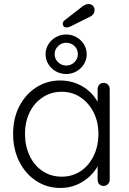

<svg xmlns="http://www.w3.org/2000/svg" viewBox="-20 -922 642 952"><path d="M494 -511Q507 -511 515.5 -502Q524 -493 524 -480V-30Q524 -18 515 -9Q506 0 494 0Q480 0 472 -9Q464 -18 464 -30V-149L481 -157Q481 -129 465.5 -100Q450 -71 423 -46Q396 -21 359.5 -5.5Q323 10 280 10Q213 10 159.5 -25Q106 -60 75.5 -121Q45 -182 45 -258Q45 -336 76 -395.5Q107 -455 160 -489Q213 -523 279 -523Q322 -523 359.5 -508Q397 -493 425 -467Q453 -441 469 -407.5Q485 -374 485 -338L464 -353V-480Q464 -493 472 -502Q480 -511 494 -511ZM286 -46Q339 -46 380 -73.5Q421 -101 444.5 -149.5Q468 -198 468 -258Q468 -317 444.5 -364Q421 -411 380 -439Q339 -467 286 -467Q234 -467 192.5 -440Q151 -413 127.5 -366Q104 -319 104 -258Q104 -198 127 -149.5Q150 -101 191.5 -73.5Q233 -46 286 -46ZM308 -555Q281 -555 257.5 -568Q234 -581 220 -603.5Q206 -626 206 -653Q206 -680 220 -702.5Q234 -725 257.5 -738Q281 -751 308 -751Q335 -751 358.5 -738Q382 -725 396 -702.5Q410 -680 410 -653Q410 -626 396 -603.5Q382 -581 358.5 -568Q335 -555 308 -555ZM308 -597Q332 -597 349 -613.5Q366 -630 366 -653Q366 -678 349 -694Q332 -710 308 -710Q285 -710 268 -693.5Q251 -677 251 -653Q251 -630 268 -613.5Q285 -597 308 -597ZM310 -786Q300 -786 295.5 -791.5Q291 -797 291 -804Q291 -809 293.5 -813.5Q296 -818 301 -822L390 -891Q396 -895 403 -898.5Q410 -902 419 -902Q432 -902 440.5 -893.5Q449 -885 449 -872Q449 -862 444 -854Q439 -846 430 -841L332 -792Q327 -790 321.5 -788Q316 -786 310 -786Z"/></svg>

Font: Quicksand Light
Style: Regular
Weight: 400
Version: Version 3.004